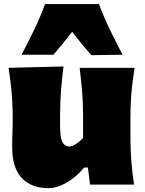

<svg xmlns="http://www.w3.org/2000/svg" viewBox="-20 -927 730 964"><path d="M222.7 17.6Q137.2 17.6 89.1 -33.4Q41 -84.5 41 -189.5Q41 -228 42.5 -257.3Q43.9 -286.6 43.9 -319.8Q43.9 -377.4 41.3 -422.1Q38.6 -466.8 33.9 -506.3Q29.3 -545.9 22.9 -586.4L298.8 -593.3Q291 -532.2 286.4 -472.9Q281.7 -413.6 281.7 -351.1V-293Q281.7 -241.2 292.5 -216.3Q303.2 -191.4 330.1 -191.4Q341.8 -191.4 362.8 -205.1Q383.8 -218.8 397 -234.4V-351.1Q397 -413.6 392.1 -469.5Q387.2 -525.4 379.9 -586.4H655.8Q649.4 -545.9 644.5 -506.3Q639.6 -466.8 637.2 -422.1Q634.8 -377.4 634.8 -319.8V-250.5Q634.8 -177.2 639.2 -119.1Q643.6 -61 653.3 0H432.1L421.4 -85.9H402.3Q365.2 -40 316.4 -11.2Q267.6 17.6 222.7 17.6ZM438.5 -649.9Q413.1 -678.7 389.2 -708Q365.2 -737.3 342.3 -767.1Q319.8 -738.3 296.4 -709.5Q272.9 -680.7 248.5 -652.3H88.4Q121.6 -715.8 152.6 -779.8Q183.6 -843.8 206.1 -906.7H477.1Q500 -843.8 531 -779.8Q562 -715.8 595.2 -652.3Z"/></svg>

Font: Pinar-DS3-FD Black
Style: Regular
Weight: 900
Designer: Amin Abedi
Version: Version 3.000